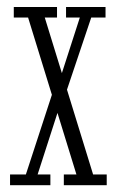

<svg xmlns="http://www.w3.org/2000/svg" viewBox="-20 -544 346 564"><path d="M9.5 0V-31.5H56L136 -276.5L147.5 -285L214.5 -492.5H174V-523.5H290V-492.5H248L169.5 -259L160 -247L90.5 -31.5H128V0ZM167.5 0V-31.5H204.5L62.5 -492.5H20.5V-523.5H103.5H147.5V-492.5H111.5L253.5 -31.5H293.5V0H210.5Z"/></svg>

Font: Imbue Thin 10pt ExtraLight
Style: Regular
Weight: 250
Version: Version 1.102